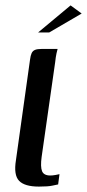

<svg xmlns="http://www.w3.org/2000/svg" viewBox="-20 -686 322 710"><path d="M124 4Q71 4 50.5 -17.5Q30 -39 39 -94L91 -465Q93 -481 97 -489.5Q101 -498 109.5 -501.5Q118 -505 134 -505H193Q192 -503 189 -489Q186 -475 184 -456L134 -106Q129 -69 135.5 -53Q142 -37 166 -37Q174 -37 185.5 -39Q197 -41 200 -42L195 -4Q189 -3 173.5 0.5Q158 4 124 4ZM121 -566 241 -666 282 -636 162 -566Z"/></svg>

Font: Genos Medium
Style: Italic
Weight: 500
Italic angle: -8°
Designer: Robert E. Leuschke
Foundry: Robert E. Leuschke
Version: Version 1.010